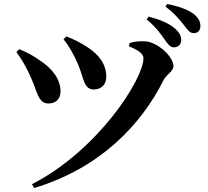

<svg xmlns="http://www.w3.org/2000/svg" viewBox="-20 -876 1040 961"><path d="M140 46 151 65C481 -34 687 -252 798 -474C813 -505 848 -517 848 -546C848 -592 769 -666 707 -669C680 -671 652 -668 629 -661L625 -644C672 -626 698 -607 698 -584C698 -480 470 -123 140 46ZM222 -358C264 -358 283 -385 283 -419C283 -477 244 -533 176 -576C153 -593 113 -616 76 -630L62 -615C86 -584 110 -543 133 -492C167 -419 170 -358 222 -358ZM451 -428C482 -428 512 -449 512 -491C512 -554 476 -602 419 -639C383 -663 352 -678 312 -694L298 -679C322 -652 352 -598 368 -560C401 -487 396 -428 451 -428ZM850 -639C872 -639 887 -654 887 -675C887 -695 879 -712 858 -731C827 -760 780 -778 724 -793L714 -779C761 -740 786 -704 805 -677C821 -653 834 -639 850 -639ZM950 -710C971 -710 983 -724 983 -746C983 -768 973 -788 947 -808C919 -828 874 -845 817 -856L808 -843C861 -803 881 -774 900 -751C919 -726 930 -710 950 -710Z"/></svg>

Font: Source Han Serif CN
Style: Bold
Weight: 700
Designer: Ryoko NISHIZUKA 西塚涼子 (kana & ideographs); Frank Grießhammer (Latin, Greek & Cyrillic); Wenlong ZHANG 张文龙 (bopomofo); San
Foundry: Adobe
Version: Version 2.003;hotconv 1.1.1;makeotfexe 2.6.0